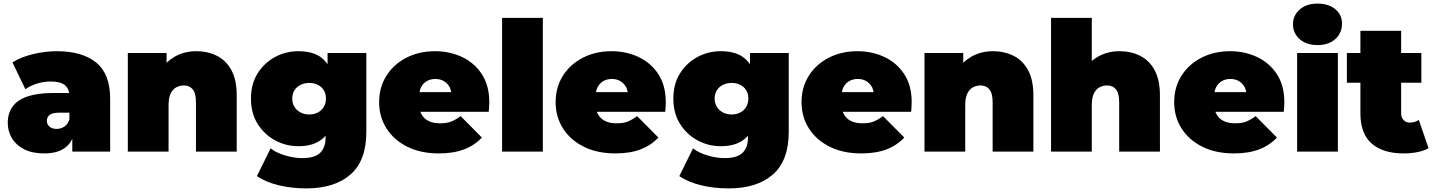

<svg xmlns="http://www.w3.org/2000/svg" viewBox="-20 -841 7951 1065"><path d="M381 0V-71Q366 -39 339 -20Q297 10 226 10Q159 10 114 -13Q69 -36 46 -74.5Q23 -113 23 -160Q23 -213 50 -250Q77 -287 132.5 -306Q188 -325 273 -325H364Q359 -352 341 -368Q316 -389 261 -389Q224 -389 186 -377.5Q148 -366 121 -346L49 -495Q97 -525 164 -541Q231 -557 295 -557Q436 -557 513.5 -494Q591 -431 591 -294V0ZM365 -216H309Q273 -216 256.5 -204.5Q240 -193 240 -170Q240 -151 254.5 -138.5Q269 -126 294 -126Q317 -126 336.5 -138.5Q356 -151 365 -178Z M689 0V-547H904V-493Q924 -512 948 -526Q1002 -557 1069 -557Q1132 -557 1183 -531.5Q1234 -506 1263.5 -452Q1293 -398 1293 -312V0H1067V-273Q1067 -324 1049 -345.5Q1031 -367 1000 -367Q977 -367 957.5 -356.5Q938 -346 926.5 -322Q915 -298 915 -257V0Z M1679 204Q1598 204 1527 187Q1456 170 1405 136L1481 -18Q1513 7 1562.5 21.5Q1612 36 1656 36Q1726 36 1756 6.5Q1786 -23 1786 -78V-88Q1771 -71 1752 -59Q1706 -30 1635 -30Q1566 -30 1506 -62.5Q1446 -95 1409 -154Q1372 -213 1372 -294Q1372 -375 1409 -434Q1446 -493 1506 -525Q1566 -557 1635 -557Q1706 -557 1752 -529Q1778 -512 1797 -485V-547H2012V-109Q2012 50 1924 127Q1836 204 1679 204ZM1695 -206Q1722 -206 1743 -217Q1764 -228 1776 -248Q1788 -268 1788 -294Q1788 -321 1776 -340.5Q1764 -360 1743 -370.5Q1722 -381 1695 -381Q1669 -381 1647.5 -370.5Q1626 -360 1613.5 -340.5Q1601 -321 1601 -294Q1601 -268 1613.5 -248Q1626 -228 1647.5 -217Q1669 -206 1695 -206Z M2414 10Q2314 10 2239.5 -27Q2165 -64 2124 -128.5Q2083 -193 2083 -274Q2083 -357 2123.5 -421Q2164 -485 2234.5 -521Q2305 -557 2393 -557Q2474 -557 2542.5 -525Q2611 -493 2652.5 -430Q2694 -367 2694 -274Q2694 -262 2693 -247.5Q2692 -233 2691 -221H2312Q2314 -214 2318 -207Q2332 -182 2358 -169.5Q2384 -157 2421 -157Q2459 -157 2483.5 -167Q2508 -177 2535 -197L2653 -78Q2613 -35 2554.5 -12.5Q2496 10 2414 10ZM2307 -330H2483Q2480 -344 2475 -356Q2463 -378 2443 -390.5Q2423 -403 2395 -403Q2367 -403 2346.5 -390.5Q2326 -378 2315 -356Q2309 -344 2307 -330Z M2765 0V-742H2991V0Z M3393 10Q3293 10 3218.5 -27Q3144 -64 3103 -128.5Q3062 -193 3062 -274Q3062 -357 3102.5 -421Q3143 -485 3213.5 -521Q3284 -557 3372 -557Q3453 -557 3521.5 -525Q3590 -493 3631.5 -430Q3673 -367 3673 -274Q3673 -262 3672 -247.5Q3671 -233 3670 -221H3291Q3293 -214 3297 -207Q3311 -182 3337 -169.5Q3363 -157 3400 -157Q3438 -157 3462.5 -167Q3487 -177 3514 -197L3632 -78Q3592 -35 3533.5 -12.5Q3475 10 3393 10ZM3286 -330H3462Q3459 -344 3454 -356Q3442 -378 3422 -390.5Q3402 -403 3374 -403Q3346 -403 3325.5 -390.5Q3305 -378 3294 -356Q3288 -344 3286 -330Z M4022 204Q3941 204 3870 187Q3799 170 3748 136L3824 -18Q3856 7 3905.5 21.5Q3955 36 3999 36Q4069 36 4099 6.5Q4129 -23 4129 -78V-88Q4114 -71 4095 -59Q4049 -30 3978 -30Q3909 -30 3849 -62.5Q3789 -95 3752 -154Q3715 -213 3715 -294Q3715 -375 3752 -434Q3789 -493 3849 -525Q3909 -557 3978 -557Q4049 -557 4095 -529Q4121 -512 4140 -485V-547H4355V-109Q4355 50 4267 127Q4179 204 4022 204ZM4038 -206Q4065 -206 4086 -217Q4107 -228 4119 -248Q4131 -268 4131 -294Q4131 -321 4119 -340.5Q4107 -360 4086 -370.5Q4065 -381 4038 -381Q4012 -381 3990.5 -370.5Q3969 -360 3956.5 -340.5Q3944 -321 3944 -294Q3944 -268 3956.5 -248Q3969 -228 3990.5 -217Q4012 -206 4038 -206Z M4757 10Q4657 10 4582.5 -27Q4508 -64 4467 -128.5Q4426 -193 4426 -274Q4426 -357 4466.5 -421Q4507 -485 4577.5 -521Q4648 -557 4736 -557Q4817 -557 4885.5 -525Q4954 -493 4995.5 -430Q5037 -367 5037 -274Q5037 -262 5036 -247.5Q5035 -233 5034 -221H4655Q4657 -214 4661 -207Q4675 -182 4701 -169.5Q4727 -157 4764 -157Q4802 -157 4826.5 -167Q4851 -177 4878 -197L4996 -78Q4956 -35 4897.5 -12.5Q4839 10 4757 10ZM4650 -330H4826Q4823 -344 4818 -356Q4806 -378 4786 -390.5Q4766 -403 4738 -403Q4710 -403 4689.5 -390.5Q4669 -378 4658 -356Q4652 -344 4650 -330Z M5108 0V-547H5323V-493Q5343 -512 5367 -526Q5421 -557 5488 -557Q5551 -557 5602 -531.5Q5653 -506 5682.5 -452Q5712 -398 5712 -312V0H5486V-273Q5486 -324 5468 -345.5Q5450 -367 5419 -367Q5396 -367 5376.5 -356.5Q5357 -346 5345.5 -322Q5334 -298 5334 -257V0Z M5810 0V-742H6036V-503Q6051 -516 6069 -526Q6123 -557 6190 -557Q6253 -557 6304 -531.5Q6355 -506 6384.5 -452Q6414 -398 6414 -312V0H6188V-273Q6188 -324 6170 -345.5Q6152 -367 6121 -367Q6098 -367 6078.5 -356.5Q6059 -346 6047.5 -322Q6036 -298 6036 -257V0Z M6824 10Q6724 10 6649.5 -27Q6575 -64 6534 -128.5Q6493 -193 6493 -274Q6493 -357 6533.5 -421Q6574 -485 6644.5 -521Q6715 -557 6803 -557Q6884 -557 6952.5 -525Q7021 -493 7062.5 -430Q7104 -367 7104 -274Q7104 -262 7103 -247.5Q7102 -233 7101 -221H6722Q6724 -214 6728 -207Q6742 -182 6768 -169.5Q6794 -157 6831 -157Q6869 -157 6893.5 -167Q6918 -177 6945 -197L7063 -78Q7023 -35 6964.5 -12.5Q6906 10 6824 10ZM6717 -330H6893Q6890 -344 6885 -356Q6873 -378 6853 -390.5Q6833 -403 6805 -403Q6777 -403 6756.5 -390.5Q6736 -378 6725 -356Q6719 -344 6717 -330Z M7175 0V-547H7401V0ZM7288 -591Q7226 -591 7189 -624Q7152 -657 7152 -706Q7152 -755 7189 -788Q7226 -821 7288 -821Q7350 -821 7387 -790Q7424 -759 7424 -710Q7424 -658 7387 -624.5Q7350 -591 7288 -591Z M7765 10Q7652 10 7589 -44.5Q7526 -99 7526 -212V-382H7451V-547H7526V-670H7752V-547H7864V-382H7752V-214Q7752 -189 7765.5 -175Q7779 -161 7799 -161Q7828 -161 7850 -176L7904 -19Q7878 -4 7841.5 3Q7805 10 7765 10Z"/></svg>

Font: Montserrat Thin Black
Style: Regular
Weight: 900
Version: Version 9.000